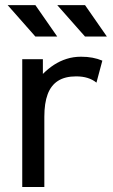

<svg xmlns="http://www.w3.org/2000/svg" viewBox="-20 -743 451 763"><path d="M363.3 -414.6 386.7 -502Q368.2 -509.8 347.4 -513.7Q326.7 -517.6 301.8 -517.6Q271.5 -517.6 244.6 -509Q217.8 -500.5 194.6 -485.4Q171.4 -470.2 150.4 -449.2V-507.8H68.4V0H156.2V-279.3Q156.2 -333 169.4 -368.4Q182.6 -403.8 210.4 -421.6Q238.3 -439.5 282.2 -439.5Q308.1 -439.5 327.9 -433.3Q347.7 -427.2 363.3 -414.6ZM120.6 -597.7 10.3 -722.7H120.6L207.5 -597.7ZM317.9 -597.7 207.5 -722.7H317.9L404.8 -597.7Z"/></svg>

Font: Giphurs
Style: Regular
Weight: 400
Version: Version 2.010